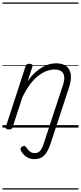

<svg xmlns="http://www.w3.org/2000/svg" viewBox="-20 -1030 654 1550"><path d="M391 121Q374 173 355 202Q336 231 312 243Q288 255 255 255Q224 255 195.5 237.5Q167 220 150 188Q145 179 146 170.5Q147 162 158 154Q169 147 177 148Q185 149 191 158Q206 182 222.5 194Q239 206 260 206Q289 206 305.5 186Q322 166 339 111L487 -340Q501 -380 498.5 -409Q496 -438 476.5 -453.5Q457 -469 419 -469Q389 -469 355.5 -456.5Q322 -444 288 -417.5Q254 -391 221.5 -347.5Q189 -304 160 -243L82 -4Q79 6 72.5 10.5Q66 15 51 15Q39 15 31 10Q23 5 27 -6L186 -494Q190 -506 196.5 -510.5Q203 -515 216 -515Q233 -515 239 -509Q245 -503 241 -491L203 -373Q231 -415 261.5 -442.5Q292 -470 322 -487.5Q352 -505 380 -512Q408 -519 433 -519Q483 -519 513.5 -497Q544 -475 551 -431.5Q558 -388 537 -323ZM0 490H614V500H0ZM0 -20H614V0H0ZM0 -505H614V-500H0ZM0 -1010H614V-1000H0Z"/></svg>

Font: Playwrite BE VLG Guides
Style: Regular
Weight: 400
Designer: Veronika Burian, José Scaglione
Foundry: TypeTogether
Version: Version 1.003